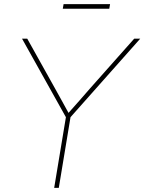

<svg xmlns="http://www.w3.org/2000/svg" viewBox="-20 -916 704 936"><path d="M244.1 0 301.3 -344.7 87.4 -727.5H112.8L248.5 -484.4Q265.1 -454.6 281.5 -424.8Q297.9 -395 314 -365.7Q340.3 -395 366.5 -424.8Q392.6 -454.6 418.5 -484.4L634.3 -727.5H663.6L323.7 -344.7L266.6 0ZM516.6 -896 512.7 -873.5H286.1L290 -896Z"/></svg>

Font: Inter Display Thin
Style: Italic
Weight: 100
Italic angle: -9.39999°
Designer: Rasmus Andersson
Foundry: rsms
Version: Version 4.000;git-a52131595